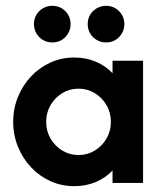

<svg xmlns="http://www.w3.org/2000/svg" viewBox="-20 -624 554 655"><path d="M233.3 11.1Q190.3 11.1 152.4 -5.9Q114.6 -22.9 86.1 -53.1Q57.6 -83.3 41.3 -123.3Q25 -163.2 25 -208.3Q25 -253.5 41.3 -293.4Q57.6 -333.3 86.1 -363.5Q114.6 -393.8 152.4 -410.8Q190.3 -427.8 233.3 -427.8Q273.6 -427.8 306.9 -413.5Q340.3 -399.3 363.9 -374.3V-416.7H468.1V0H363.9V-42.4Q340.3 -17.4 306.9 -3.1Q273.6 11.1 233.3 11.1ZM247.9 -95.1Q278.5 -95.1 303.5 -110.4Q328.5 -125.7 343.4 -151.4Q358.3 -177.1 358.3 -208.3Q358.3 -239.6 343.4 -265.3Q328.5 -291 303.5 -306.2Q278.5 -321.5 247.9 -321.5Q217.4 -321.5 192.4 -306.2Q167.4 -291 152.4 -265.3Q137.5 -239.6 137.5 -208.3Q137.5 -177.1 152.4 -151.4Q167.4 -125.7 192.4 -110.4Q217.4 -95.1 247.9 -95.1ZM158.3 -479.2Q141 -479.2 126.7 -487.5Q112.5 -495.8 104.2 -510.1Q95.8 -524.3 95.8 -541.7Q95.8 -559.7 104.2 -573.6Q112.5 -587.5 126.7 -595.8Q141 -604.2 158.3 -604.2Q176.4 -604.2 190.3 -595.8Q204.2 -587.5 212.5 -573.6Q220.8 -559.7 220.8 -541.7Q220.8 -524.3 212.5 -510.1Q204.2 -495.8 190.3 -487.5Q176.4 -479.2 158.3 -479.2ZM341.7 -479.2Q324.3 -479.2 310.1 -487.5Q295.8 -495.8 287.5 -510.1Q279.2 -524.3 279.2 -541.7Q279.2 -559.7 287.5 -573.6Q295.8 -587.5 310.1 -595.8Q324.3 -604.2 341.7 -604.2Q359.7 -604.2 373.6 -595.8Q387.5 -587.5 395.8 -573.6Q404.2 -559.7 404.2 -541.7Q404.2 -524.3 395.8 -510.1Q387.5 -495.8 373.6 -487.5Q359.7 -479.2 341.7 -479.2Z"/></svg>

Font: Afacad Flux
Style: Bold
Weight: 700
Designer: Kristian Moeller
Foundry: Dicotype
Version: Version 1.100